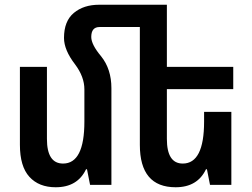

<svg xmlns="http://www.w3.org/2000/svg" viewBox="-20 -780 1063 810"><path d="M250 -620Q250 -569 297 -508Q336 -456 336 -403V-267Q336 -90 246 -90Q178 -90 178 -194V-498H64V-169Q64 -78 104 -34Q144 10 215 10Q307 10 343 -66H347L360 0H450V-408Q450 -488 407 -542Q365 -592 365 -624Q365 -666 400 -666H570V-169Q570 10 721 10Q813 10 849 -66H853L866 0H956V-308H841V-267Q841 -90 751 -90Q684 -90 684 -194V-404H964V-498H684V-760H398Q333 -760 291.5 -725.5Q250 -691 250 -620Z"/></svg>

Font: Noto Sans Armenian Condensed Semi
Style: Regular
Weight: 600
Width: 3
Designer: Monotype Design Team
Foundry: Monotype Imaging Inc.
Version: Version 1.901